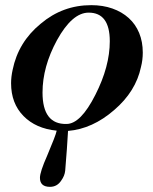

<svg xmlns="http://www.w3.org/2000/svg" viewBox="-20 -494 595 745"><path d="M233 168Q231 188 218 206Q202 231 174 231Q135 231 135 196Q135 173 163 110Q179 72 188.5 47.5Q198 23 200 13Q119 5 71 -44Q23 -93 23 -171Q23 -196 29 -223Q51 -331 138 -402Q223 -474 334 -474Q379 -474 416 -461Q453 -448 479.5 -424Q506 -400 520 -366Q534 -332 534 -290Q534 -261 527 -234Q507 -139 423 -67Q339 6 244 14Q242 46 239.5 84.5Q237 123 233 168ZM324 -445Q260 -445 201 -338Q145 -235 145 -135Q145 -11 238 -13Q293 -13 350 -126Q406 -236 406 -334Q406 -445 324 -445Z"/></svg>

Font: GFS Didot
Style: Bold Italic
Weight: 700
Italic angle: -12°
Designer: Designed by Takis Katsoulidis and George D. Matthiopoulos.
Foundry: Designed by Takis Katsoulidis and George D. Matthiopoulos.
Version: Version 1.0